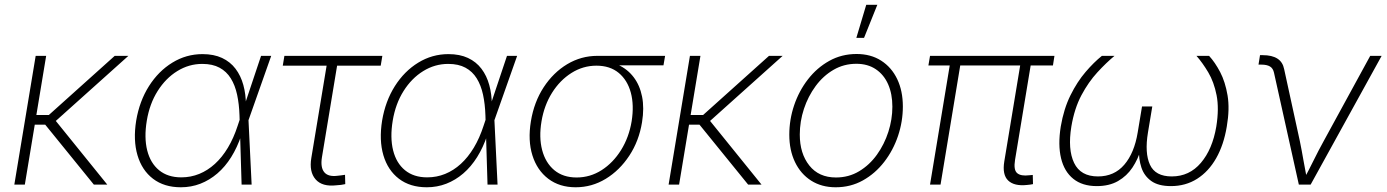

<svg xmlns="http://www.w3.org/2000/svg" viewBox="-20 -773 5806 804"><path d="M173.3 -539.1 84 0H40L129.4 -539.1ZM517.6 -539.1 196.3 -251H104.5L111.3 -291.5H184.6L460.4 -539.1ZM373 0 165 -256.3 200.7 -282.7 429.2 0Z M737.3 11.2Q667.5 11.2 620.8 -24.4Q574.2 -60.1 555.7 -123Q537.1 -186 550.3 -268.1Q564 -349.6 603.8 -412.4Q643.6 -475.1 701.7 -510.7Q759.8 -546.4 828.1 -546.4Q875.5 -546.4 909.9 -530.3Q944.3 -514.2 966.3 -485.1Q988.3 -456.1 999 -417Q1009.8 -377.9 1009.8 -332H1023.9L1020.5 -271.5L1033.7 0H991.7L982.9 -290Q981.4 -336.9 972.9 -376.5Q964.4 -416 946.5 -444.8Q928.7 -473.6 899.4 -489.5Q870.1 -505.4 827.1 -505.4Q771 -505.4 722.4 -475.3Q673.8 -445.3 640.1 -391.8Q606.4 -338.4 594.7 -267.6Q583 -196.8 596.4 -143.3Q609.9 -89.8 646.2 -60.1Q682.6 -30.3 739.3 -30.3Q778.8 -30.3 814.2 -44.7Q849.6 -59.1 879.9 -86.7Q910.2 -114.3 934.3 -154.5Q958.5 -194.8 975.1 -246.1L1073.2 -539.1H1115.7L1020 -268.1L1003.9 -207H990.7Q973.6 -155.8 948.2 -115.2Q922.9 -74.7 890.1 -46.6Q857.4 -18.6 819.1 -3.7Q780.8 11.2 737.3 11.2Z M1388.7 2.9Q1329.1 9.8 1301.5 -22Q1273.9 -53.7 1283.7 -111.8L1347.7 -498H1164.1L1170.9 -539.1H1581.1L1574.2 -498H1391.6L1328.1 -114.3Q1321.3 -71.8 1337.9 -51.8Q1354.5 -31.7 1394.5 -37.1Q1401.4 -37.6 1409.2 -38.8Q1417 -40 1424.8 -41L1425.8 -2Q1417.5 0 1408 1.2Q1398.4 2.4 1388.7 2.9Z M1767.1 11.2Q1697.3 11.2 1650.6 -24.4Q1604 -60.1 1585.4 -123Q1566.9 -186 1580.1 -268.1Q1593.8 -349.6 1633.5 -412.4Q1673.3 -475.1 1731.4 -510.7Q1789.6 -546.4 1857.9 -546.4Q1905.3 -546.4 1939.7 -530.3Q1974.1 -514.2 1996.1 -485.1Q2018.1 -456.1 2028.8 -417Q2039.6 -377.9 2039.6 -332H2053.7L2050.3 -271.5L2063.5 0H2021.5L2012.7 -290Q2011.2 -336.9 2002.7 -376.5Q1994.1 -416 1976.3 -444.8Q1958.5 -473.6 1929.2 -489.5Q1899.9 -505.4 1856.9 -505.4Q1800.8 -505.4 1752.2 -475.3Q1703.6 -445.3 1669.9 -391.8Q1636.2 -338.4 1624.5 -267.6Q1612.8 -196.8 1626.2 -143.3Q1639.6 -89.8 1676 -60.1Q1712.4 -30.3 1769 -30.3Q1808.6 -30.3 1844 -44.7Q1879.4 -59.1 1909.7 -86.7Q1939.9 -114.3 1964.1 -154.5Q1988.3 -194.8 2004.9 -246.1L2103 -539.1H2145.5L2049.8 -268.1L2033.7 -207H2020.5Q2003.4 -155.8 1978 -115.2Q1952.6 -74.7 1919.9 -46.6Q1887.2 -18.6 1848.9 -3.7Q1810.5 11.2 1767.1 11.2Z M2390.6 11.2Q2322.8 11.2 2275.9 -24.4Q2229 -60.1 2209.5 -122.3Q2189.9 -184.6 2203.1 -265.1Q2216.3 -345.7 2256.6 -407.5Q2296.9 -469.2 2355.2 -504.2Q2413.6 -539.1 2481.4 -539.1H2765.1L2758.3 -499.5H2536.6L2477.5 -498Q2421.4 -498 2373 -467.5Q2324.7 -437 2291.7 -384.5Q2258.8 -332 2247.6 -265.1Q2236.3 -198.2 2250.2 -144.8Q2264.2 -91.3 2301 -60.5Q2337.9 -29.8 2394.5 -29.8Q2451.2 -29.8 2499.3 -60.5Q2547.4 -91.3 2580.6 -144.5Q2613.8 -197.8 2625 -265.1Q2635.7 -332.5 2621.6 -385Q2607.4 -437.5 2570.8 -467.8Q2534.2 -498 2477.5 -498L2478.5 -519.5Q2528.8 -519.5 2568.4 -501.5Q2607.9 -483.4 2633.5 -449.7Q2659.2 -416 2668.7 -368.4Q2678.2 -320.8 2668.5 -261.2Q2655.8 -182.6 2615.2 -121.1Q2574.7 -59.6 2516.6 -24.2Q2458.5 11.2 2390.6 11.2Z M2913.1 -539.1 2823.7 0H2779.8L2869.1 -539.1ZM3257.3 -539.1 2936 -251H2844.2L2851.1 -291.5H2924.3L3200.2 -539.1ZM3112.8 0 2904.8 -256.3 2940.4 -282.7 3168.9 0Z M3479.5 11.2Q3420.4 11.2 3376.7 -16.6Q3333 -44.4 3309.1 -94.2Q3285.2 -144 3285.2 -209Q3285.2 -272 3305.4 -332Q3325.7 -392.1 3363.3 -440.7Q3400.9 -489.3 3452.6 -518.1Q3504.4 -546.9 3566.9 -546.9Q3626.5 -546.9 3669.9 -519Q3713.4 -491.2 3737.1 -441.7Q3760.7 -392.1 3760.7 -327.1Q3760.7 -264.2 3740.5 -203.9Q3720.2 -143.6 3682.6 -95Q3645 -46.4 3593.5 -17.6Q3542 11.2 3479.5 11.2ZM3480.5 -29.8Q3534.2 -29.8 3577.6 -55.9Q3621.1 -82 3652.1 -125.2Q3683.1 -168.5 3700 -220.9Q3716.8 -273.4 3716.8 -326.2Q3716.8 -379.4 3699.2 -419.7Q3681.6 -460 3647.7 -482.9Q3613.8 -505.9 3565.9 -505.9Q3513.7 -505.9 3470.5 -480.7Q3427.2 -455.6 3395.5 -412.6Q3363.8 -369.6 3346.4 -316.9Q3329.1 -264.2 3329.1 -209.5Q3329.1 -130.4 3368.9 -80.1Q3408.7 -29.8 3480.5 -29.8ZM3565.9 -614.3 3607.4 -752.9H3653.8L3598.1 -614.3Z M4280.8 1.5Q4227.1 7.3 4201.7 -17.1Q4176.3 -41.5 4185.5 -97.2L4255.9 -522.5H4299.8L4230.5 -103.5Q4223.6 -61.5 4239.3 -48.1Q4254.9 -34.7 4290 -39.1Q4296.4 -39.6 4298.3 -39.8Q4300.3 -40 4304.7 -40.5L4305.7 -2Q4300.8 -1 4294.4 0Q4288.1 1 4280.8 1.5ZM3874.5 0 3960.9 -522.5H4004.9L3918.5 0ZM3867.7 -499 3874.5 -539.1H4395.5L4389.2 -499Z M4572.8 6.3Q4512.2 6.3 4474.4 -24.2Q4436.5 -54.7 4423.1 -110.6Q4409.7 -166.5 4421.9 -243.2Q4434.6 -317.4 4462.6 -374Q4490.7 -430.7 4525.9 -471.7Q4561 -512.7 4594.2 -539.1H4647Q4612.3 -510.3 4575.2 -470Q4538.1 -429.7 4508.5 -374.3Q4479 -318.8 4466.3 -243.2Q4450.7 -147.5 4477.8 -90.8Q4504.9 -34.2 4577.6 -34.2Q4646 -34.2 4688 -83.3Q4730 -132.3 4744.1 -218.3L4762.2 -327.1H4805.2L4787.1 -218.3Q4772.9 -132.3 4795.4 -83.3Q4817.9 -34.2 4886.7 -34.2Q4960.4 -34.2 5008.8 -91.1Q5057.1 -147.9 5073.2 -242.7Q5085.4 -318.4 5074.5 -374Q5063.5 -429.7 5039.6 -470Q5015.6 -510.3 4990.2 -539.1H5043Q5067.9 -512.2 5089.4 -471.2Q5110.8 -430.2 5120.4 -373.5Q5129.9 -316.9 5117.2 -243.2Q5104.5 -166.5 5072.8 -110.6Q5041 -54.7 4992.9 -24.2Q4944.8 6.3 4883.3 6.3Q4830.6 6.3 4800.8 -15.1Q4771 -36.6 4759.5 -71.8Q4748 -106.9 4749.5 -147.5H4757.3Q4745.6 -106.9 4722.2 -71.5Q4698.7 -36.1 4661.9 -14.9Q4625 6.3 4572.8 6.3Z M5418.9 0 5314.9 -468.3Q5311 -486.8 5298.1 -494.6Q5285.2 -502.4 5261.7 -502.4H5250L5256.3 -542H5268.1Q5306.6 -542 5329.1 -527.6Q5351.6 -513.2 5357.4 -483.4L5422.9 -183.1Q5431.2 -142.6 5438.2 -101.8Q5445.3 -61 5453.1 -21.5H5439.5Q5460.9 -61 5481 -101.8Q5501 -142.6 5523.4 -183.1L5717.8 -539.1H5765.6L5468.3 0Z"/></svg>

Font: Inter 18pt ExtraLight
Style: Italic
Weight: 250
Italic angle: -9.3988°
Designer: Rasmus Andersson
Foundry: rsms
Version: Version 4.001;git-66647c0bb